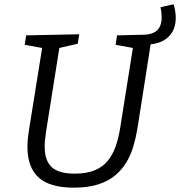

<svg xmlns="http://www.w3.org/2000/svg" viewBox="-20 -856 830 885"><path d="M320.6 9Q209.6 9 158.1 -37.8Q106.5 -84.7 106.5 -179.4Q106.5 -199.4 108.5 -219.1Q110.5 -238.7 113.5 -256.1L176.2 -647.2L185.5 -632.8L93.9 -649.5L100.6 -693L345.1 -698L338.4 -654.5L242.8 -632.5L255.5 -647.2L192.5 -250.7Q190.2 -233.4 188.1 -215.7Q185.9 -198.1 185.9 -179.4Q185.9 -116.5 218 -86Q250.1 -55.6 325 -55.6Q379.3 -55.6 416.6 -71.1Q453.9 -86.6 477 -115.2Q500.1 -143.9 513.5 -182.5Q526.8 -221.1 534.1 -267.1L594.4 -647.2L604.7 -632.8L512.8 -649.5L519.5 -693L643.9 -696Q668.2 -696.7 686.3 -704.5Q704.5 -712.3 714.9 -729.8Q725.2 -747.3 725.2 -777Q725.2 -786.7 723.9 -798.7Q722.5 -810.7 719.9 -823L780.4 -836.4Q790.1 -802.4 790.1 -774.3Q790.1 -715.6 752.7 -682.6Q715.3 -649.6 644.6 -650.2L675.7 -660.2L613.1 -261.7Q606.4 -220.8 594.6 -181.1Q582.8 -141.4 562.3 -107.3Q541.8 -73.1 509.8 -46.7Q477.8 -20.4 431.4 -5.7Q385 9 320.6 9Z"/></svg>

Font: Bitter Thin
Style: Italic
Weight: 100
Italic angle: -9°
Designer: Sol Matas, and Bitter project Authors
Foundry: Sol Matas
Version: Version 2.002